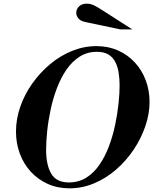

<svg xmlns="http://www.w3.org/2000/svg" viewBox="-20 -1014 834 1045"><path d="M358 11Q293 11 239 -13.5Q185 -38 146.5 -80.5Q108 -123 87.5 -179Q67 -235 67 -298Q67 -366 90.5 -433.5Q114 -501 156 -560Q198 -619 253 -665Q308 -711 372.5 -737Q437 -763 505 -763Q569 -763 622 -739.5Q675 -716 713.5 -674.5Q752 -633 773 -577.5Q794 -522 794 -459Q794 -394 771 -327Q748 -260 707.5 -199.5Q667 -139 612.5 -91.5Q558 -44 493 -16.5Q428 11 358 11ZM355 -21Q408 -21 449.5 -47Q491 -73 521.5 -117.5Q552 -162 573 -218Q594 -274 606.5 -333.5Q619 -393 625 -449Q631 -505 631 -550Q631 -587 625.5 -620Q620 -653 606.5 -678.5Q593 -704 569 -718Q545 -732 507 -732Q455 -732 414 -706Q373 -680 342.5 -636Q312 -592 290.5 -536Q269 -480 256 -419.5Q243 -359 237 -302Q231 -245 231 -198Q231 -116 259 -68.5Q287 -21 355 -21ZM635 -854 445 -894Q419 -899 407 -913.5Q395 -928 395 -944Q395 -964 410 -979Q425 -994 452 -994Q471 -994 488 -986.5Q505 -979 533 -961L700 -854Z"/></svg>

Font: Libre Bodoni SemiBold
Style: Italic
Weight: 600
Italic angle: -13°
Version: Version 2.003